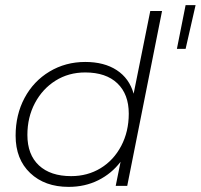

<svg xmlns="http://www.w3.org/2000/svg" viewBox="-20 -726 784 750"><path d="M613 -683 477 0H432L451 -94Q416 -48 364 -22Q312 4 248 4Q155 4 98 -50Q41 -104 41 -196Q41 -278 76 -343.5Q111 -409 173.5 -446.5Q236 -484 313 -484Q387 -484 436 -452Q485 -420 502 -360L567 -683ZM483 -282Q483 -358 438.5 -400.5Q394 -443 313 -443Q248 -443 197 -411Q146 -379 116.5 -323.5Q87 -268 87 -199Q87 -122 132 -80Q177 -38 258 -38Q322 -38 373 -69Q424 -100 453.5 -156Q483 -212 483 -282ZM705 -706H744L705 -535H671Z"/></svg>

Font: Montserrat Ace
Style: Light Italic
Weight: 300
Italic angle: -11.3°
Designer: Julieta Ulanovsky
Foundry: Julieta Ulanovsky
Version: Version 1